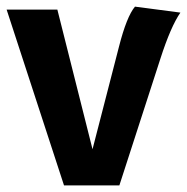

<svg xmlns="http://www.w3.org/2000/svg" viewBox="-22 -559 564 579"><path d="M385 -539 522 -521Q493 -479 462 -383L338 0H171L-2 -530H151L257 -109L337 -419Q360 -509 385 -539Z"/></svg>

Font: FiraSans
Style: Regular
Weight: 600
Designer: Carrois Corporate & Edenspiekermann AG
Foundry: Carrois Corporate GbR & Edenspiekermann AG
Version: Version 3.106;PS 003.106;hotconv 1.0.70;makeotf.lib2.5.58329